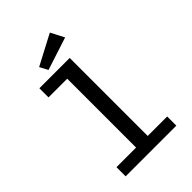

<svg xmlns="http://www.w3.org/2000/svg" viewBox="-245 -940 1039 1039"><g transform="rotate(-45 275.0 -420.0)"><path d="M81 0V-70H231V-597H88V-667H320V-70H469V0ZM193 -702 168 -749 341 -840 381 -763Z"/></g></svg>

Font: Inconsolata SemiExpanded Medium
Style: Regular
Weight: 500
Width: 6
Monospace: yes
Designer: Raph Levien, Cyreal, Brenton Simpson
Foundry: Raph Levien, Cyreal, Google
Version: Version 3.001; ttfautohint (v1.8.2.53-6de2)